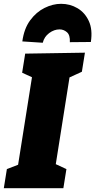

<svg xmlns="http://www.w3.org/2000/svg" viewBox="-32 -986 499 1006"><path d="M397 -610 314 -572 335 -598 257 -105 247 -132 316 -100 300 0H-12L4 -100L84 -131L60 -105L138 -597L158 -571L84 -605L100 -705L413 -710ZM288 -966Q335 -966 374 -943Q413 -920 433.5 -875.5Q454 -831 444 -766L334 -765Q336 -802 319 -817Q302 -832 280 -832Q252 -832 226 -813Q200 -794 192 -762L85 -769Q94 -836 126 -879.5Q158 -923 201.5 -944.5Q245 -966 288 -966Z"/></svg>

Font: Bitter Thin Black
Style: Italic
Weight: 900
Italic angle: -9°
Version: Version 3.020